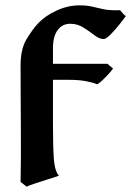

<svg xmlns="http://www.w3.org/2000/svg" viewBox="-20 -489 507 724"><path d="M179.7 -306.6Q179.7 -305.2 179.7 -284.9Q179.7 -264.6 179.7 -233.2Q179.7 -201.7 179.7 -166.5Q179.7 -131.3 179.7 -99.9Q179.7 -68.4 179.7 -47.4Q179.7 -26.4 179.7 -23.9Q179.7 65.4 183.1 110.6Q186.5 155.8 202.1 173.8Q188 178.7 163.6 186.3Q139.2 193.8 115.5 201.7Q91.8 209.5 80.1 214.8L57.6 196.8Q58.6 160.6 58.8 104.2Q59.1 47.9 58.6 -16.1Q58.1 -80.1 57.9 -139.9Q57.6 -199.7 57.6 -242.7Q57.6 -303.7 79.8 -340.8Q102.1 -377.9 124.5 -401.9Q150.4 -429.2 192.9 -449Q235.4 -468.8 279.8 -468.8Q307.6 -468.8 327.4 -464.1Q347.2 -459.5 367.7 -454.8Q388.2 -450.2 419.4 -450.2Q421.9 -450.2 425.8 -450.4Q429.7 -450.7 432.6 -450.7Q437.5 -445.8 443.8 -438Q450.2 -430.2 454.6 -428.7Q445.3 -415.5 428.7 -394.8Q412.1 -374 395.8 -357.9Q379.4 -341.8 371.1 -341.8Q355 -341.8 336.2 -356.2Q317.4 -370.6 294.9 -385Q272.5 -399.4 244.1 -399.4Q215.8 -399.4 197.8 -376Q179.7 -352.5 179.7 -306.6ZM384.8 -248.5 406.2 -231Q400.4 -221.7 388.4 -208.7Q376.5 -195.8 364.5 -184.8Q352.5 -173.8 346.2 -170.9Q334.5 -176.8 306.9 -182.4Q279.3 -188 239.7 -188H117.2L98.6 -248.5Z"/></svg>

Font: Gentium Plus
Style: Bold
Weight: 700
Designer: Victor Gaultney, Annie Olsen, Iska Routamaa, Becca Hirsbrunner
Foundry: SIL International
Version: Version 6.101